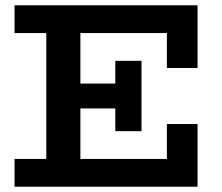

<svg xmlns="http://www.w3.org/2000/svg" viewBox="-20 -706 838 726"><path d="M35 0V-105H611V-237H727V0ZM155 -58V-620H284V-58ZM206 -296V-390H471V-296ZM416 -210V-476H515V-210ZM611 -449V-581H35V-686H727V-449Z"/></svg>

Font: BioRhyme ExtraBold
Style: Bold
Weight: 700
Version: Version 1.600;gftools[0.9.33]